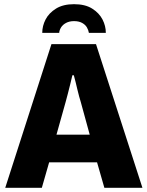

<svg xmlns="http://www.w3.org/2000/svg" viewBox="-20 -898 705 918"><path d="M5 0 226 -687H439L661 0H479L444 -122H215L180 0ZM250 -254H409L366 -411Q363 -421 358.5 -436.5Q354 -452 350 -470Q346 -488 341.5 -505.5Q337 -523 333 -538H326Q322 -519 316 -496Q310 -473 304.5 -450.5Q299 -428 294 -411ZM182 -741Q182 -774 198 -805Q214 -836 248 -857Q282 -878 334 -878Q387 -878 420.5 -857Q454 -836 470 -805Q486 -774 486 -741H405Q403 -754 395.5 -767Q388 -780 372.5 -788.5Q357 -797 334 -797Q312 -797 296 -788.5Q280 -780 272 -767Q264 -754 263 -741Z"/></svg>

Font: Archivo SemiCondensed ExtraBold
Style: Regular
Weight: 800
Width: 4
Designer: Hector Gatti
Foundry: Omnibus-Type
Version: Version 2.001